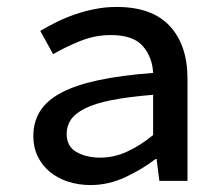

<svg xmlns="http://www.w3.org/2000/svg" viewBox="-20 -521 640 553"><path d="M241 12Q206 12 175.5 2Q145 -8 123 -26.5Q101 -45 88.5 -71Q76 -97 76 -129Q76 -170 95.5 -201Q115 -232 156.5 -254Q198 -276 263.5 -290Q329 -304 421 -311Q419 -356 391.5 -388Q364 -420 299 -420Q254 -420 211.5 -403Q169 -386 133 -365L96 -432Q116 -444 141 -456.5Q166 -469 194.5 -479Q223 -489 253.5 -495Q284 -501 316 -501Q418 -501 469 -446Q520 -391 520 -294V0H439L431 -63H428Q389 -33 340.5 -10.5Q292 12 241 12ZM269 -67Q308 -67 345.5 -84Q383 -101 421 -132V-248Q349 -242 301 -232.5Q253 -223 224.5 -208.5Q196 -194 184 -176Q172 -158 172 -136Q172 -99 200.5 -83Q229 -67 269 -67Z"/></svg>

Font: SauceCodePro Nerd Font Mono
Style: Regular
Weight: 500
Monospace: yes
Designer: Paul D. Hunt, Teo Tuominen
Foundry: Adobe Systems Incorporated
Version: Version 2.030;PS 1.000;hotconv 16.6.51;makeotf.lib2.5.65220;